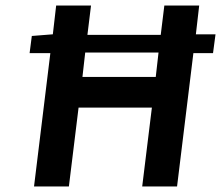

<svg xmlns="http://www.w3.org/2000/svg" viewBox="-20 -674 799 694"><path d="M278 -396 288 -484H553L543 -396ZM688 -550 700 -654H574L561 -548H296L309 -654H183L171 -550L95 -544L87 -482H162L103 0H229L264 -285H529L494 0H620L679 -482H750L759 -550Z"/></svg>

Font: Falling Sky
Style: MedObl
Weight: 500
Designer: Paul D. Hunt
Foundry: Adobe Systems Incorporated
Version: Version 1.02